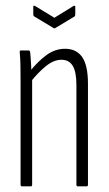

<svg xmlns="http://www.w3.org/2000/svg" viewBox="-20 -661 385 681"><path d="M256 0Q251 0 251 -6V-360Q251 -406 238 -427.5Q225 -449 198 -449Q171 -449 143.5 -427Q116 -405 88 -370L86 -408Q116 -445 146 -466.5Q176 -488 211 -488Q251 -488 271.5 -458.5Q292 -429 292 -364V-6Q292 0 287 0ZM58 0Q53 0 53 -6V-367Q53 -401 52.5 -428.5Q52 -456 50 -475Q49 -482 54 -482H81Q86 -482 87 -476Q89 -457 90.5 -428Q92 -399 92 -384L94 -380V-6Q94 0 89 0ZM169 -562 101 -603Q98 -605 98 -611V-637Q98 -643 104 -640L173 -598L241 -640Q247 -642 247 -637V-611Q247 -605 245 -603L177 -562Q173 -559 169 -562Z"/></svg>

Font: Sofia Sans Extra Condensed Light
Style: Regular
Weight: 300
Designer: Botio Nikoltchev, Ani Petrova
Foundry: lettersoup
Version: Version 4.101